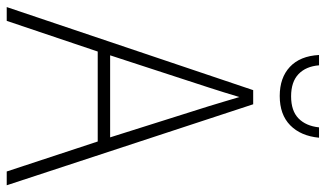

<svg xmlns="http://www.w3.org/2000/svg" viewBox="-214 -732 946 557"><g transform="rotate(90 258.5 -453.0)"><path d="M477 0 390 -264H129L40 0H0L241 -715H282L517 0ZM288 -585Q282 -605 275 -628Q268 -651 261 -675Q254 -652 247 -629Q240 -606 233 -585L140 -300H378ZM379 -906Q374 -853 343 -822.5Q312 -792 258 -792Q205 -792 173.5 -821.5Q142 -851 139 -906H169Q172 -868 194.5 -846.5Q217 -825 259 -825Q301 -825 323 -846.5Q345 -868 349 -906Z"/></g></svg>

Font: Noto Sans Sinhala SemiCondensed ExtraLight
Style: Regular
Weight: 200
Width: 4
Designer: Jelle Bosma - Monotype Design Team
Foundry: Monotype Imaging Inc.
Version: Version 2.006; ttfautohint (v1.8.4.7-5d5b)